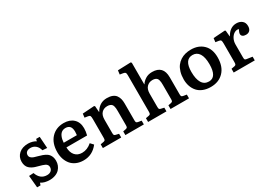

<svg xmlns="http://www.w3.org/2000/svg" viewBox="7 -1595 3404 2439"><g transform="rotate(-30 1708.5 -376.0)"><path d="M63 14.2 46.9 -162.1 113.8 -166Q151.9 -56.2 252 -56.2Q289.1 -56.2 311.5 -75.4Q334 -94.7 334 -127.9Q334 -146.5 324.5 -159.9Q314.9 -173.3 298.6 -181.4Q282.2 -189.5 261.5 -196Q240.7 -202.6 217.3 -208.5Q193.8 -214.4 170.7 -221.7Q147.5 -229 126.7 -240.5Q106 -252 89.6 -267.6Q73.2 -283.2 63.7 -308.1Q54.2 -333 54.2 -365.2Q54.2 -435.1 104.2 -480Q154.3 -524.9 240.2 -524.9Q271.5 -524.9 302.7 -515.9Q334 -506.8 352.1 -493.2L359.9 -524.9H412.1L423.8 -355L356.9 -359.9Q343.8 -410.2 312.3 -436Q280.8 -461.9 238.8 -461.9Q202.1 -461.9 182.1 -445.1Q162.1 -428.2 162.1 -399.9Q162.1 -377 177.5 -361.8Q192.9 -346.7 217.5 -338.1Q242.2 -329.6 272 -322.3Q301.8 -314.9 331.3 -304Q360.8 -293 385.5 -276.6Q410.2 -260.3 425.5 -230Q440.9 -199.7 440.9 -157.2Q440.9 -123.5 429.2 -93.5Q417.5 -63.5 394.8 -39.1Q372.1 -14.6 334.7 -0.2Q297.4 14.2 250 14.2Q173.3 14.2 124 -19L112.8 14.2Z M748.5 14.2Q689.5 14.2 642.8 -6.3Q596.2 -26.9 567.1 -62.3Q538.1 -97.7 522.9 -143.6Q507.8 -189.5 507.8 -242.2Q507.8 -374 578.1 -449.5Q648.4 -524.9 761.7 -524.9Q849.6 -524.9 902.6 -475.6Q955.6 -426.3 955.6 -338.9Q955.6 -289.1 941.9 -238.8H638.7Q640.1 -163.6 677.7 -121.3Q715.3 -79.1 779.8 -79.1Q855.5 -79.1 921.9 -137.2L961.9 -94.2Q878.4 14.2 748.5 14.2ZM638.7 -307.1H831.5Q835 -330.1 835 -356.9Q835 -410.6 813 -434.8Q791 -459 749.5 -459Q726.6 -459 708.5 -450.7Q690.4 -442.4 678.2 -428.5Q666 -414.6 657.5 -394.8Q648.9 -375 644.5 -353.5Q640.1 -332 638.7 -307.1Z M1035.6 0V-55.2L1083.5 -64Q1101.1 -67.4 1105.5 -77.4Q1109.9 -87.4 1109.9 -111.8V-381.8Q1109.9 -417 1104 -428.7Q1098.1 -440.4 1075.7 -443.8L1026.9 -451.2L1033.7 -506.8L1203.6 -518.1L1215.8 -511.2L1222.7 -421.9H1225.6Q1284.7 -524.9 1394.5 -524.9Q1441.9 -524.9 1475.1 -511.5Q1508.3 -498 1525.9 -473.4Q1543.5 -448.7 1551 -419.9Q1558.6 -391.1 1558.6 -354V-104Q1558.6 -83 1564.2 -74.7Q1569.8 -66.4 1589.8 -63L1636.7 -55.2V0H1365.7V-54.2L1404.8 -62Q1423.3 -65.4 1429 -74Q1434.6 -82.5 1434.6 -104V-314Q1434.6 -337.9 1433.1 -354Q1431.6 -370.1 1426.8 -386.5Q1421.9 -402.8 1412.8 -412.4Q1403.8 -421.9 1387.9 -428Q1372.1 -434.1 1349.6 -434.1Q1297.4 -434.1 1265.6 -400.6Q1233.9 -367.2 1233.9 -300.8V-107.9Q1233.9 -85.9 1238.5 -77.1Q1243.2 -68.4 1258.8 -64.9L1304.7 -54.2V0Z M1699.2 0V-55.2L1746.1 -64Q1764.2 -67.4 1768.6 -77.6Q1772.9 -87.9 1772.9 -111.8V-642.1Q1772.9 -670.9 1765.9 -680.7Q1758.8 -690.4 1733.4 -694.8L1688 -702.1L1695.3 -759.8L1885.3 -766.1L1896 -754.9V-440.9L1897.9 -437Q1919.9 -472.7 1960.7 -498.8Q2001.5 -524.9 2059.1 -524.9Q2221.2 -524.9 2221.2 -354V-104Q2221.2 -82.5 2226.6 -74.5Q2231.9 -66.4 2252 -63L2299.3 -55.2V0H2028.3V-54.2L2067.4 -62Q2085.9 -65.4 2091.6 -74Q2097.2 -82.5 2097.2 -104V-314Q2097.2 -337.9 2095.7 -354Q2094.2 -370.1 2089.4 -386.5Q2084.5 -402.8 2075.7 -412.4Q2066.9 -421.9 2051.3 -428Q2035.6 -434.1 2013.2 -434.1Q1961.9 -434.1 1929 -400.4Q1896 -366.7 1896 -300.8V-107.9Q1896 -85.9 1900.6 -77.1Q1905.3 -68.4 1921.4 -64.9L1968.3 -54.2V0Z M2613.8 14.2Q2551.8 14.2 2503.2 -5.1Q2454.6 -24.4 2423.8 -59.1Q2393.1 -93.8 2377 -139.9Q2360.8 -186 2360.8 -241.2Q2360.8 -300.8 2375 -348.6Q2389.2 -396.5 2413.6 -429Q2438 -461.4 2472.2 -483.4Q2506.3 -505.4 2545.2 -515.1Q2584 -524.9 2627.9 -524.9Q2738.8 -524.9 2806.9 -458.7Q2875 -392.6 2875 -270Q2875 -135.7 2803.7 -60.8Q2732.4 14.2 2613.8 14.2ZM2627.9 -58.1Q2741.7 -58.1 2741.7 -246.1Q2741.7 -349.6 2708 -402.3Q2674.3 -455.1 2611.8 -455.1Q2492.7 -455.1 2492.7 -274.9Q2492.7 -170.4 2526.6 -114.3Q2560.5 -58.1 2627.9 -58.1Z M2954.6 0V-55.2L3002.4 -64Q3019.5 -67.4 3024.2 -77.6Q3028.8 -87.9 3028.8 -111.8V-380.9Q3028.8 -416 3022.9 -427.7Q3017.1 -439.5 2994.6 -442.9L2945.8 -450.2L2952.6 -506.8L3120.6 -518.1L3132.8 -511.2L3140.6 -423.8H3143.6Q3199.7 -524.9 3294.4 -524.9Q3344.2 -524.9 3376.5 -498Q3408.7 -471.2 3408.7 -420.9Q3408.7 -381.3 3388.9 -359.1Q3369.1 -336.9 3331.5 -336.9Q3300.8 -336.9 3283.7 -349.9Q3266.6 -362.8 3266.6 -383.8Q3266.6 -406.2 3287.6 -445.8Q3254.9 -455.1 3223.4 -436.8Q3191.9 -418.5 3172.4 -380.6Q3152.8 -342.8 3152.8 -297.9V-109.9Q3152.8 -86.9 3157 -78.4Q3161.1 -69.8 3177.7 -66.9L3263.7 -54.2V0Z"/></g></svg>

Font: Literata Book SemiBold
Style: Regular
Weight: 600
Designer: Latin by Veronika Burian and Jose Scaglione. Greek by Irene Vlachou. Cyrillic by Vera Evstafieva
Foundry: TypeTogether
Version: Version 2.003;PS 002.003;hotconv 1.0.88;makeotf.lib2.5.64775